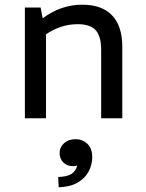

<svg xmlns="http://www.w3.org/2000/svg" viewBox="-20 -504 620 818"><path d="M86 0V-472H153L162 -426Q239 -484 331 -484Q414 -484 457.5 -438.5Q501 -393 501 -305V0H411V-291Q411 -350 387.5 -375.5Q364 -401 311 -401Q240 -401 176 -358V0ZM230 294 228 250Q266 249 284.5 237Q303 225 309 201Q301 204 292 204Q265 204 249.5 188Q234 172 234 148Q234 123 253 106Q272 89 302 89Q331 89 352 108.5Q373 128 373 166Q373 197 358 226Q343 255 311.5 273.5Q280 292 230 294Z"/></svg>

Font: Sometype Mono Medium
Style: Regular
Weight: 500
Monospace: yes
Designer: Ryoichi Tsunekawa
Foundry: Dharma Type
Version: Version 1.000; ttfautohint (v1.8.3)